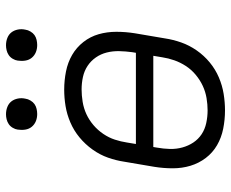

<svg xmlns="http://www.w3.org/2000/svg" viewBox="-85 -677 770 640"><g transform="rotate(-90 300.0 -357.0)"><path d="M252 8Q221 8 191 2Q161 -4 136 -18.5Q111 -33 93.5 -56Q76 -79 67.5 -107Q59 -135 59 -166Q59 -197 64 -228L81 -328Q85 -355 94.5 -382Q104 -409 121.5 -433.5Q139 -458 162 -477Q185 -496 212 -507.5Q239 -519 266.5 -523.5Q294 -528 321 -528Q352 -528 382 -522Q412 -516 437 -501.5Q462 -487 480 -464Q498 -441 506 -413Q514 -385 514 -354Q514 -323 509 -292L492 -192Q488 -165 478.5 -138Q469 -111 452 -86.5Q435 -62 412 -43Q389 -24 362 -12.5Q335 -1 307 3.5Q279 8 252 8ZM140 -289H444L446 -301Q449 -323 449.5 -344.5Q450 -366 445 -386Q440 -406 428.5 -422.5Q417 -439 400.5 -450Q384 -461 363.5 -465.5Q343 -470 322 -470Q302 -470 280.5 -466.5Q259 -463 239.5 -454Q220 -445 203 -430.5Q186 -416 173.5 -397.5Q161 -379 154.5 -359Q148 -339 145 -319ZM252 -50Q272 -50 293 -53.5Q314 -57 333.5 -66Q353 -75 370.5 -89.5Q388 -104 400 -122.5Q412 -141 419 -161Q426 -181 429 -201L434 -231H130L128 -219Q124 -197 123.5 -175.5Q123 -154 128.5 -134Q134 -114 145 -97.5Q156 -81 172.5 -70Q189 -59 210 -54.5Q231 -50 252 -50ZM470 -618Q457 -618 446 -622.5Q435 -627 427.5 -636Q420 -645 418 -657.5Q416 -670 418 -683Q419 -691 424 -699.5Q429 -708 436.5 -713Q444 -718 452.5 -720Q461 -722 469 -722Q482 -722 493.5 -717.5Q505 -713 512 -704Q519 -695 521.5 -682.5Q524 -670 521 -657Q520 -649 515 -640.5Q510 -632 503 -627Q496 -622 487 -620Q478 -618 470 -618ZM240 -618Q227 -618 216 -622.5Q205 -627 197.5 -636Q190 -645 188 -657.5Q186 -670 188 -683Q189 -691 194 -699.5Q199 -708 206.5 -713Q214 -718 222.5 -720Q231 -722 239 -722Q252 -722 263.5 -717.5Q275 -713 282 -704Q289 -695 291.5 -682.5Q294 -670 291 -657Q290 -649 285 -640.5Q280 -632 273 -627Q266 -622 257 -620Q248 -618 240 -618Z"/></g></svg>

Font: Iosevka Light Extended
Style: Italic
Weight: 300
Width: 7
Italic angle: -9°
Monospace: yes
Designer: Belleve Invis
Foundry: Belleve Invis
Version: Version 32.5.0; ttfautohint (v1.8.4)